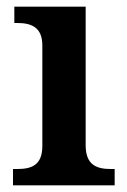

<svg xmlns="http://www.w3.org/2000/svg" viewBox="-20 -556 380 576"><path d="M19 0H324V-49H312C270 -49 237 -61 237 -120V-536H23V-487H32C73 -487 107 -475 107 -420V-118C107 -60 74 -49 32 -49H19Z"/></svg>

Font: Noto Serif Georgian SemiBold
Style: Regular
Weight: 600
Designer: Monotype Design Team, Akaki Razmadze
Foundry: Google LLC
Version: Version 2.003